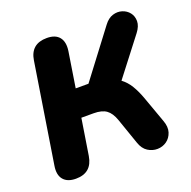

<svg xmlns="http://www.w3.org/2000/svg" viewBox="-128 -840 971 976"><g transform="rotate(-20 358.0 -352.5)"><path d="M121 9Q75 9 53.5 -17Q32 -43 40 -91L125 -629Q138 -714 225 -714Q271 -714 292 -688Q313 -662 306 -614L276 -423H345L535 -674Q556 -702 582 -710Q608 -718 632 -710.5Q656 -703 671 -684Q686 -665 686 -638Q686 -611 663 -581L508 -380Q535 -360 553.5 -329.5Q572 -299 587 -258L638 -116Q652 -79 643 -51Q634 -23 612 -7.5Q590 8 562.5 8.5Q535 9 510.5 -6.5Q486 -22 474 -57L425 -198Q411 -238 387 -255.5Q363 -273 318 -273H252L221 -77Q207 9 121 9Z"/></g></svg>

Font: Nunito Black
Style: Italic
Weight: 900
Italic angle: -9°
Designer: Vernon Adams
Foundry: Vernon Adams
Version: Version 3.601; ttfautohint (v1.8.2.53-6de2)